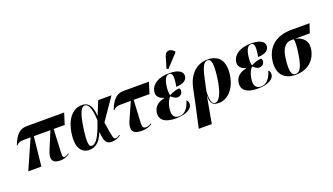

<svg xmlns="http://www.w3.org/2000/svg" viewBox="-85 -1491 4146 2394"><g transform="rotate(-20 1988.5 -294.0)"><path d="M50 0H224L265 -388H485L388 -155C342 -43 373 10 472 10C514 10 555 0 598 -31L594 -40C578 -27 550 -14 537 -14C508 -14 512 -47 517 -148L528 -388H675L721 -536H231C155 -536 88 -512 27 -354L34 -351C61 -380 86 -388 135 -388H222Z M860 10C955 10 1007 -53 1049 -154H1052C1063 -23 1085 10 1161 10C1213 10 1250 -10 1277 -31L1272 -39C1252 -24 1233 -14 1217 -14C1186 -14 1181 -46 1151 -248L1349 -536H1173L1101 -359H1098C1086 -510 1034 -548 957 -548C845 -548 747 -454 719 -257C692 -65 763 10 860 10ZM907 -28C871 -28 852 -59 881 -270C911 -475 947 -531 992 -531C1035 -531 1071 -474 1078 -304C1010 -95 956 -28 907 -28Z M1553 10C1605 10 1654 0 1695 -31L1691 -40C1675 -27 1647 -14 1620 -14C1570 -14 1571 -50 1577 -148L1590 -388H1800L1846 -536H1516C1440 -536 1373 -512 1312 -354L1319 -351C1346 -380 1371 -388 1420 -388H1552L1447 -152C1406 -46 1436 10 1553 10Z M2129 -602 2281 -765 2284 -777C2240 -828 2175 -836 2152 -764L2107 -612ZM2006 10C2160 10 2222 -46 2228 -95C2231 -120 2224 -146 2205 -156C2175 -49 2120 -1 2054 -1C1981 -1 1959 -58 1974 -143C1985 -209 2010 -249 2034 -274C2059 -251 2087 -230 2116 -230C2151 -230 2178 -254 2183 -284C2187 -306 2181 -320 2171 -328C2136 -328 2082 -311 2037 -287C2029 -313 2025 -358 2037 -427C2051 -505 2077 -540 2116 -540C2160 -540 2169 -488 2145 -359C2248 -362 2285 -401 2292 -442C2301 -491 2265 -549 2119 -549C1978 -549 1884 -492 1867 -399C1857 -339 1890 -300 1954 -282V-277C1877 -260 1821 -223 1807 -146C1791 -51 1855 10 2006 10Z M2229 229H2402L2465 -122H2467C2464 -12 2507 12 2578 12C2685 12 2798 -82 2824 -271C2849 -453 2773 -546 2626 -546C2469 -546 2370 -432 2337 -274L2298 -86ZM2531 -5C2488 -5 2471 -75 2479 -179L2511 -328C2542 -476 2572 -537 2623 -537C2674 -537 2689 -470 2661 -272C2639 -115 2593 -5 2531 -5Z M3092 10C3246 10 3308 -46 3314 -95C3317 -120 3310 -146 3291 -156C3261 -49 3206 -1 3140 -1C3067 -1 3045 -58 3060 -143C3071 -209 3096 -249 3120 -274C3145 -251 3173 -230 3202 -230C3237 -230 3264 -254 3269 -284C3273 -306 3267 -320 3257 -328C3222 -328 3168 -311 3123 -287C3115 -313 3111 -358 3123 -427C3137 -505 3163 -540 3202 -540C3246 -540 3255 -488 3231 -359C3334 -362 3371 -401 3378 -442C3387 -491 3351 -549 3205 -549C3064 -549 2970 -492 2953 -399C2943 -339 2976 -300 3040 -282V-277C2963 -260 2907 -223 2893 -146C2877 -51 2941 10 3092 10Z M3596 10C3774 10 3868 -100 3886 -232C3901 -335 3836 -396 3742 -416H3937L3977 -536H3735C3549 -536 3410 -445 3383 -254C3360 -89 3439 10 3596 10ZM3599 0C3543 0 3525 -70 3549 -239C3567 -369 3622 -416 3696 -416H3723C3733 -384 3732 -338 3718 -237C3693 -60 3657 0 3599 0Z"/></g></svg>

Font: Noto Serif Display SemiCondensed ExtraBold
Style: Italic
Weight: 800
Width: 4
Italic angle: -12°
Designer: Monotype Design Team
Foundry: Monotype Imaging Inc.
Version: Version 2.009